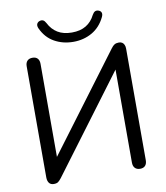

<svg xmlns="http://www.w3.org/2000/svg" viewBox="-97 -990 934 1078"><g transform="rotate(-10 370.0 -451.5)"><path d="M122.5 7Q114 7 107.2 4.2Q100.5 1.5 96 -4.2Q91.5 -10 89 -18Q86.5 -26 86.5 -37V-670.5Q86.5 -690.5 97 -701.2Q107.5 -712 126.5 -712Q145.5 -712 155.5 -701.2Q165.5 -690.5 165.5 -670.5V-110.5H143.5L574.5 -686.5Q584.5 -700.5 594.2 -706.2Q604 -712 619 -712Q630 -712 637.5 -707.2Q645 -702.5 649.2 -693.2Q653.5 -684 653.5 -671V-35Q653.5 -15 643.5 -4Q633.5 7 614.5 7Q595.5 7 585 -4Q574.5 -15 574.5 -35V-595H596.5L166 -19Q155.5 -5.5 147 0.8Q138.5 7 122.5 7ZM369.5 -760Q309.5 -760 261.5 -787Q213.5 -814 188.5 -869Q182 -884 186.2 -894Q190.5 -904 201.5 -908Q213.5 -912 222.2 -907.8Q231 -903.5 238 -890Q257 -852.5 289.5 -832.8Q322 -813 370 -813Q418.5 -813 451 -832.8Q483.5 -852.5 502 -890Q509.5 -903.5 518.2 -907.8Q527 -912 538.5 -908Q550 -904 553.8 -894.2Q557.5 -884.5 550.5 -869.5Q524 -814.5 476.2 -787.2Q428.5 -760 369.5 -760Z"/></g></svg>

Font: Nunito ExtraLight
Style: Regular
Weight: 200
Designer: Vernon Adams
Foundry: Vernon Adams
Version: Version 3.602;April 4, 2023;FontCreator 14.0.0.2856 64-bit